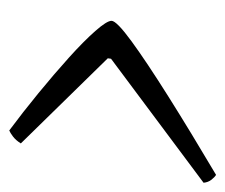

<svg xmlns="http://www.w3.org/2000/svg" viewBox="-56 -485 487 415"><g transform="rotate(90 187.5 -277.5)"><path d="M262 -54Q223 -83 181.5 -117Q140 -151 104.5 -183Q69 -215 47 -240Q25 -265 25 -275Q25 -286 69.5 -318.5Q114 -351 189.5 -398.5Q265 -446 358 -501Q363 -498 368.5 -491Q374 -484 375 -474L107 -274L106 -267L290 -79Q283 -68 275 -62Q267 -56 262 -54Z"/></g></svg>

Font: Texturina 72pt 72pt Light
Style: Italic
Weight: 300
Italic angle: -11°
Designer: Guillermo Torres Carreño
Foundry: Omnibus-Type
Version: Version 1.002; ttfautohint (v1.8.3)